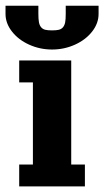

<svg xmlns="http://www.w3.org/2000/svg" viewBox="-49 -665 372 685"><path d="M-29.3 -615.2V-644.5H87.9V-615.2Q87.9 -596.4 90 -585.4Q92 -574.5 97.8 -567.7Q103.5 -561 112.4 -558.8Q121.3 -556.6 136.7 -556.6Q152.1 -556.6 161 -558.8Q169.9 -561 175.7 -567.7Q181.4 -574.5 183.5 -585.4Q185.5 -596.4 185.5 -615.2V-644.5H302.7V-615.2Q302.7 -581.8 279.7 -552.4Q256.6 -522.9 218.3 -505.6Q179.9 -488.3 136.7 -488.3Q93.5 -488.3 55.2 -505.6Q16.8 -522.9 -6.2 -552.4Q-29.3 -581.8 -29.3 -615.2ZM19.5 -449.2H205.1V-78.1H253.9V0H19.5V-78.1H68.4V-371.1H19.5Z"/></svg>

Font: Orelega One
Style: Regular
Weight: 400
Version: Version 1.1 ; ttfautohint (v1.8.3)